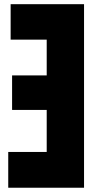

<svg xmlns="http://www.w3.org/2000/svg" viewBox="-20 -879 452 899"><path d="M373.5 -859.4V0H18.6V-167.5H198.7V-364.3H36.6V-525.9H198.7V-693.4H29.8V-859.4Z"/></svg>

Font: Anton
Style: Regular
Weight: 400
Designer: Vernon Adams, Tural Alisoy
Foundry: Vernon Adams
Version: Version 2.300